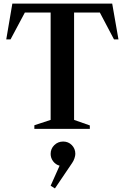

<svg xmlns="http://www.w3.org/2000/svg" viewBox="-20 -720 696 1073"><path d="M172 0V-20L263 -50V-650H119L39 -500H15L49 -700H607L642 -500H617L538 -650H394V-50L482 -19V0ZM287 333 263 318 313 206Q291 200 277 181.5Q263 163 263 140Q263 111 283.5 91Q304 71 333 71Q362 71 381.5 91Q401 111 401 140Q401 150 396 165Q391 180 383 191Z"/></svg>

Font: Wittgenstein Semibold
Style: Regular
Weight: 600
Designer: Jörg Drees
Foundry: Jörg Drees
Version: Version 1.303; ttfautohint (v1.8.4.7-5d5b)